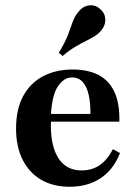

<svg xmlns="http://www.w3.org/2000/svg" viewBox="-20 -690 508 721"><path d="M241.1 11.3Q179.8 11.3 134.7 -14.9Q89.5 -41.1 64.9 -90.3Q40.3 -139.5 40.3 -207.3Q40.3 -279.8 66.9 -329Q93.5 -378.2 141.5 -403.6Q189.5 -429 252.4 -429Q310.5 -429 350 -408.5Q389.5 -387.9 409.7 -344.8Q429.8 -301.6 428.2 -233.1H131.5L129.8 -262.1H319.4Q320.2 -301.6 313.3 -332.7Q306.5 -363.7 291.1 -381.5Q275.8 -399.2 250.8 -399.2Q219.4 -399.2 197.2 -365.3Q175 -331.5 171 -256.5L172.6 -253.2Q171.8 -246 171.4 -237.9Q171 -229.8 171 -218.5Q171 -138.7 200.4 -94.4Q229.8 -50 286.3 -50Q325.8 -50 354.4 -69.8Q383.1 -89.5 404 -129.8L430.6 -115.3Q406.5 -53.2 358.1 -21Q309.7 11.3 241.1 11.3ZM215.3 -479.8 200.8 -491.9Q225 -531.5 235.5 -559.7Q246 -587.9 253.2 -608.5Q260.5 -629 274.2 -645.2Q291.1 -666.9 314.9 -669.8Q338.7 -672.6 356.5 -655.6Q374.2 -641.1 375.4 -618.1Q376.6 -595.2 359.7 -575Q348.4 -562.1 334.7 -553.6Q321 -545.2 303.6 -536.7Q286.3 -528.2 264.1 -515.3Q241.9 -502.4 215.3 -479.8Z"/></svg>

Font: Playfair 5pt SemiExpanded Light ExtraBold
Style: Regular
Weight: 800
Version: Version 2.001;gftools[0.9.30]